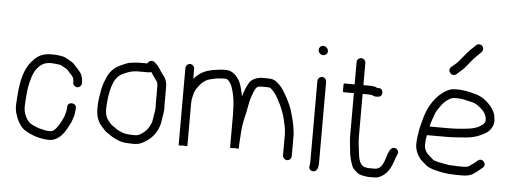

<svg xmlns="http://www.w3.org/2000/svg" viewBox="-51 -893 2923 1093"><g transform="rotate(5 1410.0 -346.5)"><path d="M413 -332V-338C413 -358.1 406.9 -377.1 399 -390C391 -402 364.9 -428.6 356 -439C341.3 -452.1 322.4 -460.1 305 -470C287.5 -478 252.1 -481 228 -481C180.7 -481 151.6 -467.4 128 -442C83.8 -401.2 64.4 -337 56 -261C54.2 -230.3 50 -199.3 50 -167C50 -155.7 51.7 -144 55 -132L65 -102C77.2 -74 92.4 -50 116 -35C145.3 -17.4 182 -1.7 224 3L242 5C258.3 6.6 271.5 4.5 284 0C321.7 -15.1 343.1 -48.1 361 -84L370 -101C373.3 -107.7 375.7 -113.7 377 -119C383.1 -135.4 390 -156.9 390 -179L391 -189C391 -220 341 -222.7 341 -191L340 -181C340 -171.3 336.6 -155.4 334 -149L330 -135C328.7 -131.7 327 -128 325 -124L317 -107C310.6 -95.4 303.1 -81.7 295.5 -72C286.8 -60.9 276 -45 257 -45C253.7 -44.3 250 -44.3 246 -45C233.4 -45 225.5 -47.7 214 -50C187.8 -55.2 163 -65.5 143 -77C120.4 -92.1 100 -131 100 -168C100 -176.7 100.3 -185.3 101 -194L103 -224C105.6 -244.7 105.9 -267 110 -286C117.6 -324.1 126.3 -360.3 145 -387C164.4 -411.3 183.9 -431 227 -431C233.7 -431 240.3 -430.7 247 -430C256.2 -428.3 274.7 -427.8 283 -425C293.3 -419.1 300.6 -416.5 311 -410C324.2 -403.4 327 -397 340 -383C353.4 -369.6 363 -360.2 363 -338V-332C363 -318.8 374.8 -307 388 -307C401.2 -307 413 -318.8 413 -332Z M774 -477H727C713.8 -477 694.2 -474.2 683 -473C664.7 -471.3 655.4 -466 638 -459L612 -447C586.5 -433.4 563.9 -410.2 552 -384C541.4 -360.1 532.6 -339.8 526 -310C519.6 -273.7 513 -240.7 513 -199C513 -149.2 526.8 -117.2 552 -92C562.5 -81.5 570.3 -68.8 584 -62C592 -57.2 601.4 -49.4 609 -45C636.5 -29.3 664 -15 706 -15C715.3 -14.3 722.3 -14 727 -14H741C766.2 -14 781.8 -22.5 800.5 -33.5C840.8 -57.1 871.5 -96.3 882 -149L884 -165C887.4 -178.7 893 -215.5 893 -232C892.3 -235.3 892 -239 892 -243V-355C892 -388.2 878.5 -409.6 862 -428C847.7 -447.1 841.8 -464.4 823 -480L814 -488C799.6 -500.3 779.7 -491.1 774 -477ZM842 -221C842 -205.2 835 -185.1 835 -173C834.3 -167 833.3 -161.7 832 -157C832 -153 831 -148.3 829 -143C820.2 -123.2 811.2 -105.5 795 -91C781.6 -78.9 762.9 -64 741 -64H727C722.3 -64 715.7 -64.3 707 -65C683.2 -65 663.4 -72.8 647 -81L635 -87L625 -95C619.7 -99 614 -102.7 608 -106C600 -111.4 594.1 -119.9 587 -127C571.7 -145.3 563 -164.3 563 -199C563 -207 563.3 -215.3 564 -224C568.9 -293.1 583 -376.5 634 -402C661 -415.5 687 -427 727 -427H786C790.7 -427 795.3 -428.3 800 -431C808.7 -418.9 815.1 -408.3 824 -396C833.2 -385.3 842 -374.1 842 -355V-243C842 -238.3 842.3 -233.7 843 -229C843 -226.3 842 -225.2 842 -221Z M1017 -495C1003.8 -495 992 -483.2 992 -470V-31C992 -27 1000.3 -26.3 1017 -29C1033.7 -26.3 1042 -27 1042 -31V-273C1042 -280.3 1042.3 -286.7 1043 -292C1048.5 -316.9 1050.5 -334.8 1062 -354C1078.9 -380.5 1100.4 -407.4 1134 -417C1153.1 -421.8 1176.5 -428 1198 -428C1203.3 -428.7 1208 -429 1212 -429H1226C1234.2 -429 1240.3 -422.6 1247 -415C1262.2 -395.2 1263.9 -383.2 1272 -357C1279.2 -328.1 1284 -291.4 1284 -257C1284.7 -250.3 1285 -242.3 1285 -233V-41C1285 -38.3 1293.3 -38 1310 -40C1326.7 -38 1335 -38.3 1335 -41V-52C1335 -73.7 1336.7 -87.1 1338 -108L1340 -140C1342.4 -173.8 1351 -215 1359 -245C1364.3 -273 1371.2 -313.6 1379 -337C1387 -357.1 1392.9 -381.9 1407 -396C1410.6 -399.6 1422 -401.1 1428 -402H1461C1467.7 -402 1473.3 -401.7 1478 -401C1480 -401 1482.3 -400 1485 -398C1507.4 -380.6 1526.9 -350.3 1539 -322L1547 -308C1555.8 -287.5 1567.5 -259.1 1573 -237C1579.5 -207.8 1589 -176.8 1589 -143V-23C1589 -9.5 1600.9 2 1614.5 2C1628.1 2 1639 -9.5 1639 -23V-144C1639 -151.3 1638.3 -158.3 1637 -165C1632.3 -212 1620 -249.6 1609 -288C1602.1 -305.3 1598.1 -315.8 1591 -330C1590.1 -333.5 1584 -341.8 1584 -345C1577.4 -356.5 1563.1 -380.8 1556 -393C1545.4 -408.9 1531.6 -424.1 1517 -436C1500.4 -449.3 1487.9 -452 1461 -452H1423C1392.2 -446.4 1371.6 -437.3 1358 -414C1344.8 -390.2 1335.6 -365.8 1327 -337C1326.3 -339 1326 -340.7 1326 -342C1324.7 -351.3 1322.7 -360.7 1320 -370C1315.1 -387.2 1311.2 -406.1 1304 -419C1291.1 -444.8 1263.3 -479 1226 -479H1212C1193.8 -479 1178.6 -475.8 1162 -474C1148 -472.7 1133.4 -467.8 1121 -465C1089.7 -456.5 1061.2 -435.4 1042 -413V-470C1042 -483.2 1030.2 -495 1017 -495Z M1747 -462V6C1747 8.7 1746.7 11.3 1746 14C1740.9 31.7 1744.5 47.4 1761 51.5C1787.8 58.2 1797 29 1797 6V-462C1797 -475.2 1785.2 -487 1772 -487C1758.8 -487 1747 -475.2 1747 -462ZM1739 -638.5C1739 -623.8 1751.7 -611 1766.5 -611C1780.4 -611 1792 -621.6 1792 -635.5C1792 -650.6 1777.8 -664 1763.5 -664C1749.6 -664 1739 -652.4 1739 -638.5Z M1960 -588V-461H1900C1897.3 -461 1896.3 -452.7 1897 -436C1896.3 -419.3 1897.3 -411 1900 -411H1960V-167C1960 -139.8 1964.8 -110.7 1967 -86L1969 -64C1972.9 -40.8 1980.9 -12.3 1989 6C1994.9 20.3 2014.9 36.3 2028 45C2044.3 52.4 2060.1 54.4 2081 57H2115C2125 57 2134 55.7 2142 53C2175.8 39.5 2197.9 13.9 2212 -19C2222.1 -39.3 2227.2 -64.4 2237 -84C2244.6 -97.6 2237.2 -112.4 2227 -117.5C2207.6 -127.2 2195.6 -111.6 2189 -100C2170.4 -66.5 2168.7 7 2115 7H2082C2078.7 6.3 2075.3 6 2072 6C2066.7 4.7 2062 3.7 2058 3C2056 3 2054.3 2.3 2053 1C2030.3 -8.1 2022.1 -41.7 2019 -70C2015.8 -101.9 2010 -131.9 2010 -167V-411H2039C2044.4 -411 2061 -409.7 2066 -408C2077.4 -401.9 2086.6 -401.2 2099 -403C2131 -403 2128.1 -455.2 2096 -452H2089C2081 -460 2053.7 -461 2039 -461H2010V-588C2010 -601.5 1998.1 -613 1984.5 -613C1970.9 -613 1960 -601.5 1960 -588Z M2646.5 -750C2639.5 -750 2633.7 -747.7 2629 -743L2621 -735C2591.4 -708.7 2570.6 -682.5 2545 -651C2530.1 -632.1 2525.4 -630.9 2509 -616L2498 -607C2475.9 -584.9 2506.3 -549.7 2532 -569L2543 -579C2560.4 -594.6 2567.4 -598.8 2584 -619C2598.4 -638.2 2607.6 -647.3 2621 -664C2631.3 -675.6 2645.3 -688.3 2656 -699L2664 -707C2668.7 -712.3 2671 -718.5 2671 -725.5C2671 -739.4 2660.4 -750 2646.5 -750ZM2406 -259C2410.4 -278.8 2411.3 -284.2 2420 -307C2430.1 -337.2 2433.4 -346.6 2451 -371C2464.4 -391.1 2474.7 -403.9 2492 -416C2502.6 -423.4 2515.1 -433 2533 -433C2563.6 -435 2585.2 -429.7 2610 -424L2636 -418C2655.8 -412.6 2664.2 -406.4 2681 -393C2701.9 -376.6 2721 -355.2 2721 -321C2721 -313.1 2712.1 -299 2706 -296C2688.9 -281.8 2664.3 -272.2 2637 -268C2597 -261.9 2553.9 -259 2508 -259ZM2395 -209H2508C2545.7 -209 2581.7 -212.8 2615 -215C2664.1 -218.3 2702.5 -234.3 2734 -254C2751.5 -266.8 2771 -292.8 2771 -322C2770.3 -328 2769.7 -334.3 2769 -341C2767.2 -364.5 2757.4 -382.4 2744 -400C2722.2 -428.5 2687.7 -456.9 2649 -466C2612.9 -475.6 2576.8 -485.6 2532 -483C2518 -483 2504.7 -480 2492 -474C2424.8 -440.4 2380 -369.4 2361 -287L2355 -263C2351.7 -254.2 2349.5 -242.2 2348 -233C2344.5 -208.3 2339 -181.2 2339 -152C2339 -117.6 2355.8 -87.8 2372 -68C2382.3 -57.7 2396.1 -46.4 2407 -37C2420.1 -26.3 2441.6 -18.5 2461 -14C2491.6 -6.9 2523.9 1 2561 1C2568.3 1.7 2575 2 2581 2H2622C2642.4 2 2667.7 -5 2679 -14C2682.3 -17.3 2686.7 -20.3 2692 -23C2705.1 -32.9 2715.2 -41.1 2728 -52C2753.4 -71.1 2721.2 -112 2696 -90C2689.6 -84.5 2682 -78 2676 -73L2664 -65C2658.7 -61.7 2653.7 -58 2649 -54C2643.8 -50.6 2630.6 -48 2622 -48H2581C2575.7 -48 2570 -48.3 2564 -49C2556.7 -49 2549.7 -49.3 2543 -50C2536.3 -50 2529 -51 2521 -53C2502.9 -55.6 2489.1 -59.1 2472 -62L2452 -68C2446.7 -70 2442.7 -72.3 2440 -75C2418.5 -93.8 2389 -112.8 2389 -153C2389 -159 2389.3 -166 2390 -174C2390 -182 2391 -189.7 2393 -197Z"/></g></svg>

Font: HoneyBee
Style: Book
Weight: 300
Foundry: Cannot Into Space Fonts
Version: Version 0.89